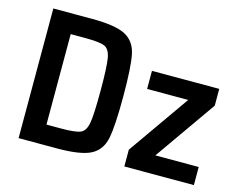

<svg xmlns="http://www.w3.org/2000/svg" viewBox="-96 -836 1236 984"><g transform="rotate(15 522.5 -344.0)"><path d="M73 -688H277Q403 -688 456 -660Q509 -632 522.5 -566.5Q536 -501 536 -344Q536 -187 522.5 -121.5Q509 -56 456 -28Q403 0 277 0H73ZM416 -344Q416 -470 408 -515.5Q400 -561 373.5 -572.5Q347 -584 271 -584H193V-104H271Q347 -104 373.5 -115.5Q400 -127 408 -172Q416 -217 416 -344ZM634 0V-89L862 -414H644V-510H1001V-421L773 -96H1003V0Z"/></g></svg>

Font: Saira Semi Condensed Medium
Style: Regular
Weight: 500
Width: 4
Designer: Hector Gatti with collaboration of the Omnibus-Type team
Foundry: Omnibus-Type
Version: Version 1.001; ttfautohint (v1.8)